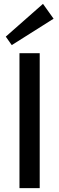

<svg xmlns="http://www.w3.org/2000/svg" viewBox="-20 -976 307 996"><path d="M186 -700V0H81V-700ZM258 -879 41 -742 10 -786 203 -956Z"/></svg>

Font: Pathway Extreme Medium
Style: Regular
Weight: 500
Designer: Eduardo Rodriguez Tunni
Foundry: Eduardo Rodriguez Tunni
Version: Version 1.001;gftools[0.9.26]